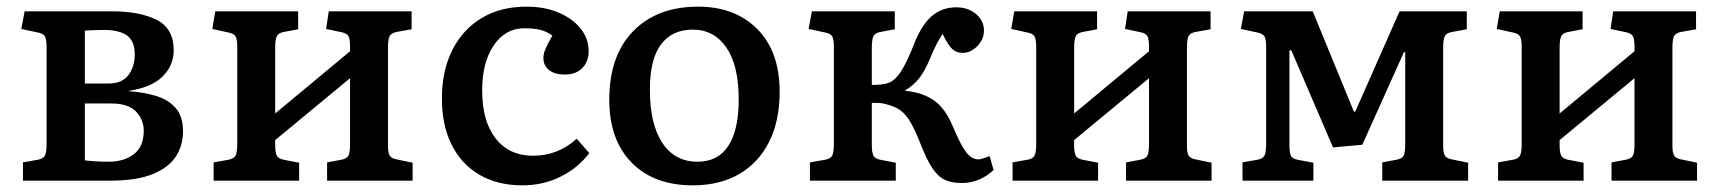

<svg xmlns="http://www.w3.org/2000/svg" viewBox="-20 -543 5165 577"><path d="M49 0V-55L94 -63Q110 -66 115 -75.5Q120 -85 120 -111V-402Q120 -423 115.5 -432.5Q111 -442 95 -445L44 -456L54 -509H316Q401 -509 451.5 -483Q502 -457 502 -392Q502 -346 468.5 -313Q435 -280 367 -270V-269Q411 -266 448 -255Q485 -244 507.5 -219Q530 -194 530 -148Q530 -107 509 -73.5Q488 -40 439.5 -20Q391 0 309 0ZM235 -292H306Q347 -292 366 -317.5Q385 -343 385 -379Q385 -420 361.5 -436.5Q338 -453 292 -453Q278 -453 262.5 -452.5Q247 -452 235 -451ZM307 -57Q352 -57 382 -79.5Q412 -102 412 -150Q412 -183 389 -207.5Q366 -232 314 -232H235V-61Q252 -59 271 -58Q290 -57 307 -57Z M622 0V-55L667 -63Q683 -66 688 -75.5Q693 -85 693 -111V-402Q693 -425 688 -433.5Q683 -442 668 -445L618 -456L627 -509H876V-455L833 -447Q817 -444 812 -434.5Q807 -425 807 -399V-202L1032 -389V-403Q1032 -426 1027 -434.5Q1022 -443 1007 -446L960 -456L968 -509H1217V-455L1172 -447Q1156 -444 1151 -434.5Q1146 -425 1146 -400V-106Q1146 -84 1151 -75.5Q1156 -67 1172 -64L1220 -54V0H963V-55L1006 -63Q1022 -66 1027 -75Q1032 -84 1032 -110V-308L807 -122V-107Q807 -84 812 -75Q817 -66 832 -63L879 -54V0Z M1550 14Q1475 14 1420.5 -18Q1366 -50 1337 -108.5Q1308 -167 1308 -247Q1308 -330 1339 -392Q1370 -454 1427 -488.5Q1484 -523 1562 -523Q1617 -523 1659 -505Q1701 -487 1725 -457Q1749 -427 1749 -389Q1749 -358 1730 -338.5Q1711 -319 1677 -319Q1647 -319 1630 -332.5Q1613 -346 1613 -369Q1613 -381 1619 -395.5Q1625 -410 1640 -436Q1622 -449 1603 -453.5Q1584 -458 1555 -458Q1499 -458 1464 -407Q1429 -356 1429 -271Q1429 -179 1469.5 -127Q1510 -75 1582 -75Q1657 -75 1713 -126L1751 -83Q1718 -39 1665.5 -12.5Q1613 14 1550 14Z M2062 14Q1945 14 1878 -54.5Q1811 -123 1811 -243Q1811 -376 1883 -449.5Q1955 -523 2078 -523Q2189 -523 2256 -455.5Q2323 -388 2323 -267Q2323 -180 2291.5 -117Q2260 -54 2201.5 -20Q2143 14 2062 14ZM2076 -57Q2138 -57 2169 -105Q2200 -153 2200 -244Q2200 -346 2163 -400Q2126 -454 2062 -454Q2000 -454 1966.5 -409.5Q1933 -365 1933 -274Q1933 -170 1970.5 -113.5Q2008 -57 2076 -57Z M2870 7Q2839 7 2818.5 -3Q2798 -13 2781 -39Q2764 -65 2745 -114Q2729 -154 2715.5 -177Q2702 -200 2685 -212Q2668 -224 2642 -230Q2633 -233 2623 -233.5Q2613 -234 2600 -234V-107Q2600 -84 2605 -75Q2610 -66 2625 -63L2672 -54V0H2414V-55L2460 -63Q2476 -66 2481 -75.5Q2486 -85 2486 -111V-402Q2486 -425 2481 -433.5Q2476 -442 2461 -445L2410 -456L2420 -509H2669V-455L2626 -447Q2610 -444 2605 -434.5Q2600 -425 2600 -399V-288Q2633 -287 2653 -295Q2671 -303 2687.5 -328Q2704 -353 2726 -408Q2749 -468 2780 -494.5Q2811 -521 2854 -521Q2889 -521 2913 -501Q2937 -481 2937 -451Q2937 -425 2917 -404.5Q2897 -384 2873 -384Q2854 -384 2841 -396.5Q2828 -409 2813 -441Q2804 -428 2795.5 -412Q2787 -396 2774 -365Q2759 -329 2742.5 -308Q2726 -287 2701 -272V-270Q2753 -265 2787 -241Q2821 -217 2843 -164Q2867 -107 2883.5 -85.5Q2900 -64 2921 -64Q2929 -64 2954 -74L2966 -32Q2924 7 2870 7Z M3023 0V-55L3068 -63Q3084 -66 3089 -75.5Q3094 -85 3094 -111V-402Q3094 -425 3089 -433.5Q3084 -442 3069 -445L3019 -456L3028 -509H3277V-455L3234 -447Q3218 -444 3213 -434.5Q3208 -425 3208 -399V-202L3433 -389V-403Q3433 -426 3428 -434.5Q3423 -443 3408 -446L3361 -456L3369 -509H3618V-455L3573 -447Q3557 -444 3552 -434.5Q3547 -425 3547 -400V-106Q3547 -84 3552 -75.5Q3557 -67 3573 -64L3621 -54V0H3364V-55L3407 -63Q3423 -66 3428 -75Q3433 -84 3433 -110V-308L3208 -122V-107Q3208 -84 3213 -75Q3218 -66 3233 -63L3280 -54V0Z M3714 0V-55L3759 -63Q3775 -66 3780 -75.5Q3785 -85 3785 -111V-402Q3785 -425 3780 -433.5Q3775 -442 3760 -445L3709 -456L3719 -509H3925L4049 -207L4053 -208L4186 -509H4388V-455L4344 -447Q4327 -444 4322 -434.5Q4317 -425 4317 -400V-106Q4317 -84 4322 -75.5Q4327 -67 4343 -64L4392 -54V0H4134V-55L4177 -63Q4193 -66 4198 -75Q4203 -84 4203 -110V-386H4199L4074 -108L3986 -100L3861 -391L3855 -392V-107Q3855 -84 3859.5 -75Q3864 -66 3879 -63L3927 -54V0Z M4482 0V-55L4527 -63Q4543 -66 4548 -75.5Q4553 -85 4553 -111V-402Q4553 -425 4548 -433.5Q4543 -442 4528 -445L4478 -456L4487 -509H4736V-455L4693 -447Q4677 -444 4672 -434.5Q4667 -425 4667 -399V-202L4892 -389V-403Q4892 -426 4887 -434.5Q4882 -443 4867 -446L4820 -456L4828 -509H5077V-455L5032 -447Q5016 -444 5011 -434.5Q5006 -425 5006 -400V-106Q5006 -84 5011 -75.5Q5016 -67 5032 -64L5080 -54V0H4823V-55L4866 -63Q4882 -66 4887 -75Q4892 -84 4892 -110V-308L4667 -122V-107Q4667 -84 4672 -75Q4677 -66 4692 -63L4739 -54V0Z"/></svg>

Font: Literata 12pt Medium
Style: Regular
Weight: 500
Designer: Latin by Veronika Burian and Jose Scaglione. Greek by Irene Vlachou. Cyrillic by Vera Evstafieva.
Foundry: TypeTogether
Version: Version 3.002